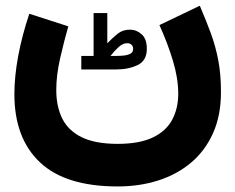

<svg xmlns="http://www.w3.org/2000/svg" viewBox="-20 -405 831 678"><path d="M370.1 -207.5Q384.8 -226.1 399.4 -239.3Q414.1 -252.4 428.7 -252.4Q439 -252.4 444.6 -246.8Q450.2 -241.2 450.2 -232.4Q450.2 -220.2 439.9 -215.1Q429.7 -210 415.5 -208.7Q401.4 -207.5 389.6 -207.5ZM310.5 -207.5H267.1V-159.7H389.6Q433.6 -159.7 466.1 -175.3Q498.5 -190.9 498.5 -232.9Q498.5 -267.6 480.2 -283.9Q461.9 -300.3 439 -300.3Q413.6 -300.3 395.5 -285.9Q377.4 -271.5 358.9 -252V-358.9H310.5ZM543 -316.4Q571.8 -252.9 590.6 -190.7Q609.4 -128.4 609.4 -74.2Q609.4 -21.5 587.6 18.6Q565.9 58.6 518.8 80.8Q471.7 103 395.5 103Q316.9 103 269 79.8Q221.2 56.6 200 13.9Q178.7 -28.8 178.7 -86.9Q178.7 -139.6 192.4 -199.5Q206.1 -259.3 221.2 -312L83.5 -356.4Q58.1 -280.8 44.4 -208Q30.8 -135.3 30.8 -72.3Q30.8 83 121.1 168.2Q211.4 253.4 395.5 253.4Q472.2 253.4 538.3 232.4Q604.5 211.4 654.3 169.7Q704.1 127.9 732.2 65.4Q760.3 2.9 760.3 -80.1Q760.3 -142.1 751 -191.2Q741.7 -240.2 724.9 -286.4Q708 -332.5 685.5 -384.8Z"/></svg>

Font: Estedad-FD-VF Thin
Style: Regular
Weight: 100
Designer: Amin Abedi
Version: Version 5.0